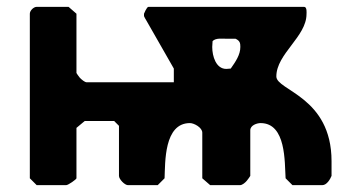

<svg xmlns="http://www.w3.org/2000/svg" viewBox="-20 -540 1046 560"><path d="M203 -20V-167L227 -187H313L327 -173V-27C327 -17 344 0 353 0H440L460 -20C462 -66 458 -181 534 -181C546 -181 570 -168 570 -153V-20L593 0H680C687 0 696 -8 700 -13C703 -17 710 -26 710 -27V-160C710 -175 730 -181 740 -181C815 -181 810 -67 813 -20L833 0H920C933 0 943 -17 947 -27V-70C947 -258 786 -276 786 -317C786 -383 874 -433 874 -499C874 -502 876 -520 867 -520H413C408 -520 400 -500 400 -500V-493C400 -492 405 -483 407 -480L487 -340V-300H233C227 -300 218 -308 213 -313C210 -317 203 -326 203 -327V-500L180 -520H87C78 -520 67 -509 67 -500V-20L87 0H173C179 0 203 -17 203 -20ZM599 -403C599 -406 600 -418 600 -420C609 -430 630 -427 640 -427H667C680 -421 681 -414 681 -403C681 -380 667 -360 653 -340C651 -340 642 -339 640 -339C610 -339 599 -376 599 -403Z"/></svg>

Font: Asimov Print
Style: C
Weight: 500
Designer: Google
Version: Version 2.000980: 2014